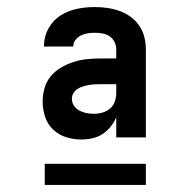

<svg xmlns="http://www.w3.org/2000/svg" viewBox="-20 -713 540 545"><path d="M211 -317Q189 -317 168 -323.5Q147 -330 131 -345Q115 -360 108 -381.5Q101 -403 101 -425Q101 -444 106.5 -463Q112 -482 124 -496.5Q136 -511 153 -521Q170 -531 188.5 -537Q207 -543 226 -545Q245 -547 264 -547H310V-573Q310 -584 305 -594Q300 -604 291 -610Q282 -616 271 -618Q260 -620 249 -620Q239 -620 229 -618.5Q219 -617 210 -612.5Q201 -608 194.5 -600Q188 -592 188 -582V-581H105V-585Q105 -610 118 -633Q131 -656 152.5 -669.5Q174 -683 199 -688Q224 -693 249 -693Q267 -693 284.5 -690.5Q302 -688 319 -682Q336 -676 350.5 -665.5Q365 -655 375 -640.5Q385 -626 389.5 -608.5Q394 -591 394 -573V-323H310V-380Q304 -366 294 -353.5Q284 -341 271 -332.5Q258 -324 242.5 -320.5Q227 -317 211 -317ZM247 -390Q259 -390 271 -393.5Q283 -397 292.5 -405Q302 -413 306 -425Q310 -437 310 -449V-474H264Q256 -474 247.5 -473.5Q239 -473 231 -471.5Q223 -470 215 -467.5Q207 -465 200 -460.5Q193 -456 188.5 -448.5Q184 -441 184 -433Q184 -422 190 -413Q196 -404 205.5 -399Q215 -394 225.5 -392Q236 -390 247 -390ZM394 -188H107V-248H394Z"/></svg>

Font: Iosevka Term Curly Semibold
Style: Regular
Weight: 600
Designer: Belleve Invis
Foundry: Belleve Invis
Version: Version 32.3.0